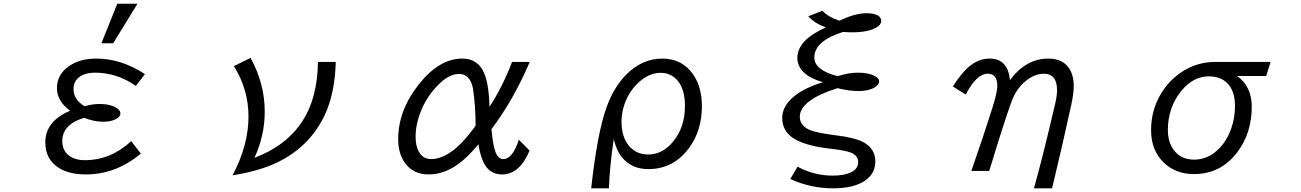

<svg xmlns="http://www.w3.org/2000/svg" viewBox="-20 -900 7040 1039"><path d="M528.8 -666 614.7 -879.9H724.1L592.3 -666ZM689.9 -136.2 742.2 -68.8Q606.9 43.9 445.3 43.9Q357.4 43.9 302.7 11.2Q225.1 -35.2 225.1 -128.9Q225.1 -244.6 359.9 -300.8Q288.1 -352.1 288.1 -423.3Q288.1 -497.1 354 -542.5Q413.1 -583 501 -583Q636.2 -583 764.2 -499L715.3 -435.1Q612.3 -506.8 494.1 -506.8Q450.2 -506.8 420.9 -490.7Q377.9 -466.8 377.9 -418.5Q377.9 -359.9 438 -325.2Q481 -337.4 520 -337.4Q574.2 -337.4 607.4 -317.9Q631.8 -303.7 631.8 -286.1Q631.8 -269 607.9 -255.9Q581.1 -241.2 538.1 -241.2Q489.7 -241.2 436 -262.2Q396.5 -251 371.1 -233.9Q316.9 -196.8 316.9 -137.2Q316.9 -79.1 363.3 -51.3Q393.1 -33.2 439 -33.2Q579.1 -33.2 689.9 -136.2Z M1796.9 -564.9Q1792.5 -392.1 1735.4 -273.4Q1652.8 -102.5 1476.1 -19Q1380.9 25.9 1238.8 48.8Q1324.7 -115.2 1324.7 -269Q1324.7 -416.5 1245.6 -542L1335.9 -586.9Q1412.6 -447.8 1412.6 -294.9Q1412.6 -167 1356.9 -45.9Q1530.8 -111.3 1618.2 -247.1Q1697.8 -371.1 1700.7 -564.9Z M2845.7 -85Q2792 43.9 2696.8 43.9Q2636.7 43.9 2605.5 -5.4Q2581.1 -43.5 2568.8 -119.1Q2510.3 -48.3 2458.5 -11.2Q2381.8 43.9 2299.8 43.9Q2217.3 43.9 2172.9 -16.1Q2134.8 -67.4 2134.8 -147.5Q2134.8 -301.8 2245.6 -442.4Q2356 -583 2481.9 -583Q2564.9 -583 2599.1 -506.3Q2625.5 -446.8 2628.9 -321.8Q2700.2 -431.6 2751 -564.9H2846.7Q2758.3 -357.9 2639.6 -201.2Q2647 -116.2 2660.6 -79.1Q2675.8 -39.1 2703.1 -39.1Q2754.4 -39.1 2787.6 -144ZM2553.7 -220.7Q2553.7 -329.1 2539.1 -422.4Q2536.1 -441.4 2527.8 -458Q2506.8 -500 2462.9 -500Q2405.3 -500 2340.3 -429.2Q2273.9 -357.4 2244.6 -261.2Q2229 -209.5 2229 -161.1Q2229 -110.8 2246.1 -79.6Q2268.6 -39.1 2313 -39.1Q2376.5 -39.1 2445.8 -97.2Q2481.4 -127.4 2518.6 -173.8Q2553.7 -217.3 2553.7 -220.7Z M3179.2 119.1Q3211.9 -178.2 3261.7 -317.9Q3300.8 -427.7 3369.1 -496.6Q3455.1 -583 3564.5 -583Q3672.4 -583 3732.4 -495.1Q3778.3 -427.2 3778.3 -326.2Q3778.3 -193.8 3709.5 -100.1Q3625 15.1 3487.8 15.1Q3397.9 15.1 3345.2 -49.3Q3315.9 -85.4 3301.3 -147Q3278.3 8.3 3275.4 119.1ZM3554.7 -505.9Q3498.5 -505.9 3446.3 -462.9Q3399.9 -424.8 3372.1 -366.7Q3343.3 -306.2 3343.3 -239.7Q3343.3 -164.1 3379.4 -116.2Q3419.4 -64 3487.8 -64Q3564.9 -64 3622.1 -133.3Q3686.5 -210.9 3686.5 -326.7Q3686.5 -405.8 3655.3 -452.6Q3619.1 -505.9 3554.7 -505.9Z M4295.9 2Q4385.7 50.3 4484.9 50.3Q4549.3 50.3 4585.4 32.2Q4624 13.7 4624 -22.9Q4624 -58.6 4583 -74.7Q4552.7 -86.4 4469.7 -95.7Q4343.8 -110.4 4279.8 -147.9Q4212.9 -187.5 4212.9 -262.2Q4212.9 -326.2 4278.8 -379.9Q4333.5 -424.3 4433.1 -455.1Q4294.9 -495.6 4294.9 -587.4Q4294.9 -683.1 4449.7 -752Q4390.1 -772 4354 -812L4430.7 -841.8Q4460.4 -808.1 4522.9 -788.1Q4607.4 -828.6 4669.9 -828.6Q4695.3 -828.6 4716.8 -821.8Q4748.5 -812 4748.5 -786.6Q4748.5 -766.1 4723.1 -751.5Q4679.2 -725.1 4589.8 -725.1Q4569.8 -725.1 4542 -727.1Q4386.7 -678.2 4386.7 -588.9Q4386.7 -520.5 4512.7 -487.8Q4572.8 -506.8 4623 -506.8Q4681.2 -506.8 4715.8 -487.8Q4737.3 -476.1 4737.3 -459.5Q4737.3 -441.4 4711.9 -426.3Q4679.7 -407.2 4625 -407.2Q4576.2 -407.2 4511.7 -422.9Q4308.1 -357.9 4308.1 -268.1Q4308.1 -222.7 4356.4 -199.2Q4394.5 -181.2 4501.5 -168Q4605 -155.3 4649.9 -131.8Q4716.8 -96.7 4716.8 -25.9Q4716.8 36.6 4665 74.7Q4605 119.1 4488.3 119.1Q4367.2 119.1 4256.8 68.8Z M5236.3 24.9Q5303.2 -166 5349.1 -312.5Q5377 -401.4 5377 -434.6Q5377 -501 5324.7 -501Q5264.2 -501 5206.1 -388.2L5136.2 -432.1Q5180.7 -501 5217.8 -534.2Q5272.5 -583 5335 -583Q5434.6 -583 5445.3 -466.3Q5531.7 -583 5653.3 -583Q5730 -583 5765.1 -530.8Q5790.5 -493.7 5790.5 -432.6Q5790.5 -394 5776.9 -331.5Q5725.1 -95.2 5673.3 119.1H5575.2Q5622.1 -46.9 5689.9 -338.4Q5700.2 -382.3 5700.2 -411.6Q5700.2 -501 5629.4 -501Q5575.7 -501 5524.9 -457Q5477.1 -416 5451.7 -344.7Q5409.7 -226.6 5342.8 -6.3L5333 24.9Z M6856 -564.9 6832 -488.8H6674.8Q6753.9 -430.7 6753.9 -323.2Q6753.9 -180.2 6675.8 -76.7Q6586.9 42 6440.4 42Q6343.3 42 6278.8 -19Q6209 -85.4 6209 -196.3Q6209 -319.8 6279.3 -418.5Q6330.6 -489.7 6406.2 -528.8Q6475.6 -564.9 6555.2 -564.9ZM6521.5 -486.8Q6438 -486.8 6374.5 -410.2Q6299.8 -319.8 6299.8 -195.8Q6299.8 -145 6319.8 -107.4Q6358.4 -36.1 6442.9 -36.1Q6519 -36.1 6578.6 -97.7Q6619.1 -139.2 6641.1 -200.2Q6663.1 -260.3 6663.1 -325.7Q6663.1 -407.2 6622.6 -448.7Q6585 -486.8 6521.5 -486.8Z"/></svg>

Font: BIZ UDGothic
Style: Regular
Weight: 400
Monospace: yes
Designer: TypeBank Co., Ltd.
Foundry: Morisawa Inc.
Version: Version 1.05